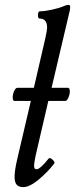

<svg xmlns="http://www.w3.org/2000/svg" viewBox="-20 -745 304 778"><path d="M74.2 13.2Q56.6 13.2 47.9 3.7Q39.1 -5.9 39.1 -27.8Q39.1 -54.7 49.8 -100.1L105 -335.9H39.1Q31.7 -335.9 31.5 -349.1Q31.2 -362.3 37.1 -375.7Q43 -389.2 50.8 -389.2H117.2L164.1 -591.8Q170.9 -623.5 170.9 -632.8Q170.9 -669.9 140.1 -669.9Q135.7 -669.9 134.3 -677.2Q132.8 -684.6 134.8 -691.9Q136.7 -699.2 141.1 -699.2Q160.6 -699.2 189.9 -705.6Q219.2 -711.9 238.8 -720.2Q248.5 -725.1 256.8 -725.1Q262.7 -725.1 263.9 -720.9Q265.1 -716.8 263.2 -704.1L189 -389.2H256.8Q262.7 -387.2 262.9 -375.5Q263.2 -363.8 257.3 -349.9Q251.5 -335.9 244.1 -335.9H175.8L125 -117.2Q117.7 -84 118.2 -71.5Q118.7 -59.1 127.9 -59.1Q142.6 -59.1 176.8 -102.1Q182.1 -108.4 192.9 -98.1Q203.6 -87.9 200.2 -83Q173.8 -48.3 137 -17.6Q100.1 13.2 74.2 13.2Z"/></svg>

Font: Junicode SmCond Medium
Style: Italic
Weight: 500
Width: 4
Italic angle: -11°
Designer: Peter S. Baker
Version: Version 2.206